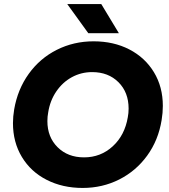

<svg xmlns="http://www.w3.org/2000/svg" viewBox="-20 -916 835 948"><path d="M44 -308Q44 -340 50 -376Q67 -475 122 -551.5Q177 -628 260.5 -670Q344 -712 442 -712Q541 -712 618.5 -672Q696 -632 740 -559.5Q784 -487 784 -393Q784 -359 778 -323Q762 -224 707 -148Q652 -72 569 -30Q486 12 388 12Q289 12 210.5 -28Q132 -68 88 -141Q44 -214 44 -308ZM214 -318Q214 -239 264.5 -189Q315 -139 395 -139Q477 -139 536.5 -193.5Q596 -248 611 -337Q615 -357 615 -380Q615 -460 565 -510Q515 -560 435 -560Q381 -560 335 -535Q289 -510 258 -464.5Q227 -419 218 -361Q214 -341 214 -318ZM312 -896H480L567 -752H416Z"/></svg>

Font: Oak Sans ExtraBold
Style: Italic
Weight: 800
Italic angle: -9.49998°
Foundry: Erik Kennedy, Walven
Version: Version 1.000